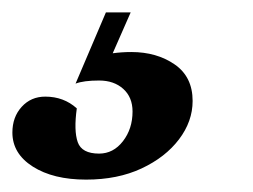

<svg xmlns="http://www.w3.org/2000/svg" viewBox="-85 -20 408 310"><path d="M54 270Q1 270 -32 249Q-65 228 -65 194Q-65 169 -50 152.5Q-35 136 -12 136Q18 136 39 155Q34 191 40.5 209.5Q47 228 75 228Q98 228 113.5 208Q129 188 129 160Q129 137 114 123.5Q99 110 75 110Q50 110 37 115L86 0H126L97 66Q112 64 127 64Q168 64 197 84Q226 104 226 143Q226 176 204 205Q182 234 143.5 252Q105 270 54 270Z"/></svg>

Font: Petrona Black
Style: Italic
Weight: 900
Italic angle: -9°
Designer: Ringo R. Seeber
Foundry: Ringo R. Seeber
Version: Version 2.001; ttfautohint (v1.8.3)